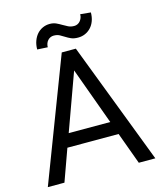

<svg xmlns="http://www.w3.org/2000/svg" viewBox="-129 -986 910 1079"><g transform="rotate(-15 326.0 -446.0)"><path d="M475.1 -185.5H177.2L110.4 0H13.7L285.2 -710.9H367.2L639.2 0H543ZM205.6 -262.7H447.3L326.2 -595.2ZM501.5 -885.7Q501.5 -858.9 493.4 -836.9Q485.4 -814.9 470.9 -799.6Q456.5 -784.2 437.5 -775.9Q418.5 -767.6 396.5 -767.6Q371.6 -767.6 355.5 -774.9Q339.4 -782.2 326.2 -790.8Q313 -799.3 299.3 -806.6Q285.6 -814 265.1 -814Q254.9 -814 246.1 -809.8Q237.3 -805.7 230.7 -798.3Q224.1 -791 220.5 -781Q216.8 -771 216.8 -759.3L156.2 -762.7Q156.2 -789.6 164.3 -811.8Q172.4 -834 186.3 -849.9Q200.2 -865.7 219.5 -874.5Q238.8 -883.3 260.7 -883.3Q281.7 -883.3 297.6 -876Q313.5 -868.7 327.9 -859.9Q342.3 -851.1 357.4 -843.8Q372.6 -836.4 392.1 -836.4Q402.3 -836.4 411.1 -840.6Q419.9 -844.7 426.5 -852.3Q433.1 -859.9 437 -869.9Q440.9 -879.9 440.9 -891.6Z"/></g></svg>

Font: RobotoDraft
Style: Regular
Weight: 400
Designer: Google
Foundry: Google
Version: Version 2.000988-w1; 2014